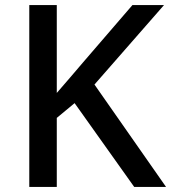

<svg xmlns="http://www.w3.org/2000/svg" viewBox="-20 -734 672 754"><path d="M632 0 351 -402 624 -714H500L307 -490C273 -449 237 -409 203 -369V-714H95V0H203V-271L273 -329L507 0Z"/></svg>

Font: Noto Sans Bengali UI Medium
Style: Regular
Weight: 500
Designer: Jelle Bosma - Monotype Design Team
Foundry: Monotype Imaging Inc.
Version: Version 2.003